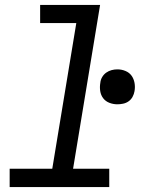

<svg xmlns="http://www.w3.org/2000/svg" viewBox="-20 -755 640 775"><path d="M19 0V-74H191L288 -662H142V-735H384L275 -74H421V0ZM454 -334Q437 -334 421.5 -340Q406 -346 396.5 -358.5Q387 -371 384.5 -387.5Q382 -404 385 -421Q386 -433 392.5 -444Q399 -455 409 -462Q419 -469 430.5 -472Q442 -475 454 -475Q471 -475 486.5 -468.5Q502 -462 511 -449.5Q520 -437 523 -420.5Q526 -404 523 -387Q521 -375 515 -364Q509 -353 499 -346Q489 -339 477 -336.5Q465 -334 454 -334Z"/></svg>

Font: Iosevka Slab Extended Oblique
Style: Regular
Weight: 400
Width: 7
Italic angle: -9°
Monospace: yes
Designer: Belleve Invis
Foundry: Belleve Invis
Version: Version 11.1.0; ttfautohint (v1.8.3)